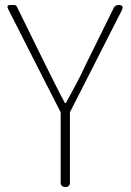

<svg xmlns="http://www.w3.org/2000/svg" viewBox="-20 -746 522 766"><path d="M113 -512 222 -298V-18C222 -6 229 0 241 0C253 0 259 -6 259 -18V-298L466 -705C473 -719 469 -726 453 -726C444 -726 438 -722 434 -715L324 -492C300 -439 272 -388 243 -335H239C210 -388 186 -439 159 -492L47 -720C45 -724 42 -726 37 -726H24H21C10 -726 7 -721 12 -711Z"/></svg>

Font: GenSenRounded2 TW EL
Style: Regular
Weight: 250
Version: Version 2.100;PS 2.1;hotconv 16.6.51;makeotf.lib2.5.65220 DE